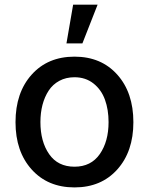

<svg xmlns="http://www.w3.org/2000/svg" viewBox="-20 -797 642 828"><path d="M266.6 -609.9 295.4 -776.9H400.9L335.4 -609.9ZM46.9 -270Q46.9 -397.5 116.5 -475.1Q186 -552.7 301.3 -552.7Q416.5 -552.7 485.8 -475.1Q555.2 -397.5 555.2 -270Q555.2 -143.6 485.8 -66.2Q416.5 11.2 301.3 11.2Q186 11.2 116.5 -66.2Q46.9 -143.6 46.9 -270ZM301.3 -78.1Q372.6 -78.1 410.4 -132.6Q448.2 -187 448.2 -270.5Q448.2 -324.2 432.6 -367.2Q417 -410.2 383.1 -437Q349.1 -463.9 301.3 -463.9Q264.6 -463.9 236.1 -448.5Q207.5 -433.1 189.9 -406.2Q172.4 -379.4 163.3 -345Q154.3 -310.5 154.3 -270.5Q154.3 -186.5 191.9 -132.3Q229.5 -78.1 301.3 -78.1Z"/></svg>

Font: Interop Med
Style: Regular
Weight: 500
Designer: Rasmus Andersson, Google, Jang Haemin
Foundry: jhaemin
Version: Version 1.007